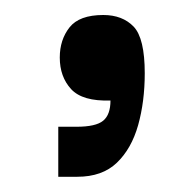

<svg xmlns="http://www.w3.org/2000/svg" viewBox="-20 -583 254 256"><path d="M57.7 -347.3V-414H82Q107.7 -414 117.5 -422Q127.3 -430 127.3 -449Q90 -447.7 74.8 -464.2Q59.7 -480.7 59.7 -506.3Q59.7 -530 72.7 -546.5Q85.7 -563 117.7 -563Q143.3 -563 158.2 -547.5Q173 -532 173 -485.3Q173 -447.7 164.2 -416.2Q155.3 -384.7 135.8 -366Q116.3 -347.3 83 -347.3Z"/></svg>

Font: Darker Grotesque Light
Style: Regular
Weight: 300
Designer: Gabriel Lam
Foundry: TypeRant
Version: Version 1.000;gftools[0.9.28]